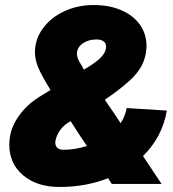

<svg xmlns="http://www.w3.org/2000/svg" viewBox="-20 -732 689 764"><path d="M17 -156Q17 -172 20 -190Q27 -232 57 -273.5Q87 -315 134 -345L181 -374L175 -384Q144 -434 131.5 -465Q119 -496 119 -523Q119 -576 151 -619.5Q183 -663 236.5 -687.5Q290 -712 352 -712Q415 -712 462.5 -691.5Q510 -671 536.5 -634Q563 -597 563 -549Q563 -534 560 -519Q552 -471 515 -430.5Q478 -390 397 -335L428 -290L460 -242Q478 -269 484 -302L644 -292Q626 -187 549 -111L623 0H425L410 -23Q322 12 217 12Q127 12 72 -34.5Q17 -81 17 -156ZM200 -165Q200 -151 208.5 -143.5Q217 -136 232 -136Q278 -136 326 -151L301 -188L261 -250L247 -241Q230 -230 217.5 -211.5Q205 -193 201 -173Q200 -170 200 -165ZM302 -476Q306 -470 308.5 -465Q311 -460 313 -456L314 -455L324 -461Q361 -483 381.5 -503.5Q402 -524 402 -547Q402 -561 391.5 -568Q381 -575 364 -575Q332 -575 309 -559Q286 -543 286 -517Q286 -501 302 -476Z"/></svg>

Font: Oak Sans Black
Style: Italic
Weight: 900
Italic angle: -9.5°
Foundry: Erik Kennedy, Walven
Version: Version 1.000